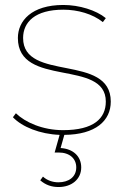

<svg xmlns="http://www.w3.org/2000/svg" viewBox="-20 -540 503 773"><path d="M216 213C268 213 307 182 307 134C307 89 274 59 224 56L239 3C365 2 426 -54 426 -131C426 -326 73 -209 73 -387C73 -451 121 -501 235 -501C293 -501 353 -484 394 -451L406 -467C367 -499 299 -520 235 -520C107 -520 52 -456 52 -387C52 -186 406 -304 406 -131C406 -63 357 -16 234 -16C151 -16 81 -48 44 -84L32 -68C69 -29 141 0 220 3L200 74H216C261 74 287 99 287 134C287 173 256 194 215 194C192 194 169 186 153 171L142 186C164 205 188 213 216 213Z"/></svg>

Font: Montserrat-Alt1 Thin
Style: Regular
Weight: 100
Designer: Differentunic
Foundry: Differentunic
Version: Version 7.222